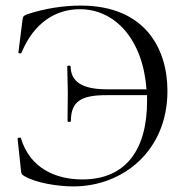

<svg xmlns="http://www.w3.org/2000/svg" viewBox="-20 -656 670 688"><path d="M243 12C419 12 580 -114 580 -330C580 -484 498 -636 269 -636C212 -636 143 -627 75 -604C63 -599 62 -596 60 -580L46 -468C46 -464 56 -463 57 -467C102 -576 181 -623 266 -623C394 -623 492 -513 505 -336H363C270 -336 234 -366 233 -418C233 -422 221 -422 221 -418L223 -323L222 -222C222 -218 234 -218 234 -222C234 -292 270 -315 360 -315H507V-294C507 -122 433 -13 275 -13C180 -13 87 -53 55 -161C54 -165 43 -163 43 -159L55 -47C56 -33 58 -30 69 -24C111 0 188 12 243 12Z"/></svg>

Font: Cormorant Garamond
Style: Regular
Weight: 400
Designer: Christian Thalmann (Catharsis Fonts)
Foundry: Catharsis Fonts
Version: Version 4.002;Glyphs 3.4 (3410)